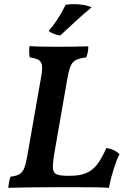

<svg xmlns="http://www.w3.org/2000/svg" viewBox="-20 -901 616 924"><path d="M20 3Q21 -11 23.5 -24.5Q26 -38 31 -51Q60 -54 75 -63.5Q90 -73 98 -95.5Q106 -118 113 -160L179 -537Q185 -571 181.5 -588.5Q178 -606 164 -613.5Q150 -621 123 -625Q121 -637 120.5 -651.5Q120 -666 122 -679Q152 -677 186 -676.5Q220 -676 257 -676Q291 -676 331 -676.5Q371 -677 405 -678Q405 -664 402.5 -650.5Q400 -637 395 -625Q363 -621 345.5 -612Q328 -603 319.5 -582.5Q311 -562 304 -522L239 -149Q233 -109 235 -88.5Q237 -68 254 -61.5Q271 -55 306 -55H316Q365 -55 396 -68.5Q427 -82 449 -111.5Q471 -141 492 -189Q512 -185 527 -178.5Q542 -172 555 -159Q540 -129 526.5 -86Q513 -43 504 3Q480 1 444 0.5Q408 0 368 0Q328 0 290 0Q262 0 226 0Q190 0 152.5 0.5Q115 1 80.5 1.5Q46 2 20 3ZM270 -730Q255 -732 240.5 -737.5Q226 -743 214 -752Q234 -775 250 -798.5Q266 -822 277.5 -843Q289 -864 296 -878Q307 -880 317.5 -880.5Q328 -881 338 -881Q362 -881 383.5 -877Q405 -873 421 -866Q381 -833 342 -797Q303 -761 270 -730Z"/></svg>

Font: Vollkorn SemiBold
Style: Italic
Weight: 600
Italic angle: -11°
Designer: Friedrich Althausen
Foundry: Friedrich Althausen
Version: Version 5.000